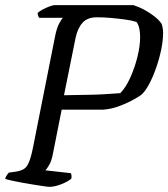

<svg xmlns="http://www.w3.org/2000/svg" viewBox="-29 -724 652 744"><path d="M163 0Q157 0 140 -2.5Q123 -5 101.5 -8.5Q80 -12 57.5 -16Q35 -20 17 -24Q-1 -28 -9 -31Q-7 -39 -2 -46Q3 -53 5 -55L33 -59Q51 -62 62.5 -68.5Q74 -75 82.5 -94Q91 -113 99 -153L183 -576Q190 -614 200 -632.5Q210 -651 215 -655H123Q120 -659 118.5 -663.5Q117 -668 117 -674Q123 -680 136 -687Q149 -694 162.5 -699Q176 -704 182 -704H488Q508 -698 528.5 -687Q549 -676 567.5 -662Q586 -648 597 -632Q600 -624 601.5 -614.5Q603 -605 603 -597Q603 -567 595.5 -531Q588 -495 575.5 -459.5Q563 -424 548 -396.5Q533 -369 518 -356Q502 -345 478 -332.5Q454 -320 426.5 -310.5Q399 -301 370 -299H210L176 -128Q171 -101 162 -85.5Q153 -70 147 -64L245 -53Q247 -51 248 -44.5Q249 -38 247 -31Q230 -18 205.5 -9Q181 0 163 0ZM219 -355Q268 -356 306.5 -356.5Q345 -357 377 -359Q409 -361 437 -363Q458 -384 475.5 -422.5Q493 -461 503.5 -503.5Q514 -546 514 -580Q514 -597 511 -612.5Q508 -628 500 -639Q481 -645 455 -648.5Q429 -652 401 -654.5Q373 -657 346 -657Q310 -657 291 -636Q272 -615 264 -578Z"/></svg>

Font: Texturina 12pt Light
Style: Italic
Weight: 300
Italic angle: -11°
Designer: Guillermo Torres Carreño
Foundry: Omnibus-Type
Version: Version 1.002